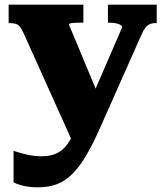

<svg xmlns="http://www.w3.org/2000/svg" viewBox="-20 -561 708 822"><path d="M414 -123 357 -28 297 61 81 -419Q73 -436 66 -445.5Q59 -455 49 -458.5Q39 -462 23 -462H17V-541H337V-464H332Q318 -464 304.5 -463.5Q291 -463 283 -461.5Q275 -460 275 -456ZM410 -17Q379 53 350.5 102Q322 151 291.5 182Q261 213 225 227Q189 241 142 241Q107 241 78.5 234Q50 227 38 219V85Q42 86 59.5 91.5Q77 97 103 102.5Q129 108 157 108Q186 108 208.5 101Q231 94 249 78Q267 62 282.5 34.5Q298 7 312 -34L347 -84L503 -444Q503 -450 495.5 -454.5Q488 -459 475 -461.5Q462 -464 447 -464H442V-541H651V-462H645Q630 -462 620 -457Q610 -452 601.5 -441Q593 -430 585 -411Z"/></svg>

Font: Roboto Serif ExtraBold
Style: Regular
Weight: 800
Designer: Greg Gazdowicz
Foundry: Commercial Type
Version: Version 1.008